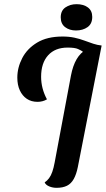

<svg xmlns="http://www.w3.org/2000/svg" viewBox="-20 -878 507 920"><path d="M251 22Q232 22 215.5 15Q199 8 194 -4Q206 -12 215 -24Q224 -36 230.5 -54.5Q237 -73 242 -100L320 -516Q329 -563 347 -594Q365 -625 394.5 -641.5Q424 -658 467 -660L353 -78Q346 -43 333.5 -20.5Q321 2 301 12Q281 22 251 22ZM160 -390Q130 -390 108.5 -404.5Q87 -419 75 -445Q63 -471 63 -506Q63 -554 86.5 -599.5Q110 -645 158 -674Q206 -703 280 -703Q311 -703 336.5 -697.5Q362 -692 384.5 -683.5Q407 -675 427 -668.5Q447 -662 466 -660L377 -629L375 -632Q369 -636 354 -643Q339 -650 304 -650Q244 -650 210.5 -613Q177 -576 177 -510Q177 -482 184 -455Q191 -428 205 -402Q195 -396 183.5 -393Q172 -390 160 -390ZM344 -732Q313 -732 292 -748Q271 -764 271 -795Q271 -827 293.5 -842.5Q316 -858 347 -858Q380 -858 401 -842.5Q422 -827 422 -797Q422 -764 399.5 -748Q377 -732 344 -732Z"/></svg>

Font: Sansita Swashed Light
Style: Regular
Weight: 400
Version: Version 1.003